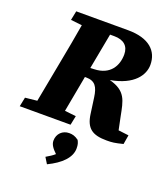

<svg xmlns="http://www.w3.org/2000/svg" viewBox="-172 -767 1011 1154"><g transform="rotate(20 333.5 -190.0)"><path d="M103 -593 175 -585C161 -504 147 -423 131 -342L79 -67L3 -59L-9 0H316L328 -59L256 -67C270 -144 284 -221 299 -299H307C365 -299 384 -267 393 -203L407 -102C419 -13 461 15 552 15C587 15 603 13 655 0L665 -59L599 -67L582 -149C563 -245 556 -304 446 -333C594 -359 644 -437 644 -502C644 -590 582 -652 447 -652H115ZM381 -590C441 -590 475 -561 475 -507C475 -436 438 -365 335 -362L311 -361L354 -590ZM264 272C347 232 399 181 399 122C399 97 395 86 387 71C364 54 347 50 326 50C285 50 252 80 252 125C252 150 268 171 294 196C280 209 262 220 240 233Z"/></g></svg>

Font: Source Serif Pro Black
Style: Italic
Weight: 900
Italic angle: -12°
Designer: Frank Grießhammer
Foundry: Adobe Systems Incorporated
Version: Version 3.001;hotconv 1.0.111;makeotfexe 2.5.65597